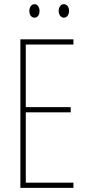

<svg xmlns="http://www.w3.org/2000/svg" viewBox="-20 -903 421 923"><path d="M121 -850C121 -833 130 -818 146 -818C160 -818 170 -831 170 -850C170 -869 160 -883 146 -883C130 -883 121 -867 121 -850ZM262 -851C262 -833 272 -818 287 -818C302 -818 312 -832 312 -851C312 -870 301 -883 287 -883C272 -883 262 -868 262 -851ZM333 0V-25H104V-363H320V-388H104V-689H333V-714H78V0Z"/></svg>

Font: Noto Sans Devanagari UI ExtraCondensed Thin
Style: Regular
Weight: 100
Width: 2
Designer: Jelle Bosma - Monotype Design Team
Foundry: Monotype Imaging Inc.
Version: Version 2.004